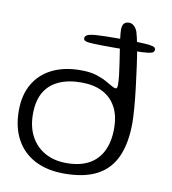

<svg xmlns="http://www.w3.org/2000/svg" viewBox="-76 -705 712 795"><g transform="rotate(10 279.5 -307.0)"><path d="M356 -525Q303 -525 276 -526Q249 -527 240 -530.5Q231 -534 231 -541.5Q231 -551 241.2 -556.2Q251.5 -561.5 281.5 -563.5Q311.5 -565.5 371.5 -565.5Q425.5 -565.5 457 -564.5Q488.5 -563.5 503.8 -561.2Q519 -559 523.5 -555.2Q528 -551.5 528 -545Q528 -539 522.8 -534.8Q517.5 -530.5 500.8 -528.5Q484 -526.5 449.5 -525.8Q415 -525 356 -525ZM246.5 24.5Q174.5 24.5 123 -2.2Q71.5 -29 44 -79.5Q16.5 -130 16.5 -200Q16.5 -266.5 44 -313.2Q71.5 -360 121.8 -384.5Q172 -409 240 -409Q281.5 -409 308.8 -400Q336 -391 353.5 -380.5Q367.5 -372.5 378.8 -366.2Q390 -360 395 -360Q402.5 -360 402.5 -376.5Q402.5 -392.5 399.8 -416Q397 -439.5 393 -466.5Q389 -493.5 384.8 -520Q380.5 -546.5 377.8 -568.8Q375 -591 375 -604Q375 -637.5 403.5 -637.5Q414.5 -637.5 423.8 -629.5Q433 -621.5 439 -606.5Q445 -587 452 -550.5Q459 -514 465.2 -468.5Q471.5 -423 477 -377Q482.5 -331 485.5 -292.5Q488.5 -254 488.5 -231.5Q488.5 -146.5 463.2 -89.5Q438 -32.5 384.5 -4Q331 24.5 246.5 24.5ZM248 -20Q304 -20 341.8 -40.5Q379.5 -61 398.8 -100.2Q418 -139.5 418 -195Q418 -249 398 -285.5Q378 -322 341.2 -340.8Q304.5 -359.5 252.5 -359.5Q197 -359.5 157.5 -341.5Q118 -323.5 97.2 -287.5Q76.5 -251.5 76.5 -196Q76.5 -142 97.8 -102.5Q119 -63 157.5 -41.5Q196 -20 248 -20Z"/></g></svg>

Font: Gluten ExtraLight
Style: Regular
Weight: 250
Designer: Tyler Finck
Foundry: Etcetera Type Company
Version: Version 1.300